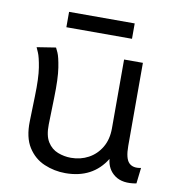

<svg xmlns="http://www.w3.org/2000/svg" viewBox="-78 -744 756 824"><g transform="rotate(10 300.0 -332.0)"><path d="M261 11Q212.5 11 168.5 -7.8Q124.5 -26.5 97.5 -69Q70.5 -111.5 72.5 -182.5L75.5 -291Q78 -371 70.8 -415.8Q63.5 -460.5 55.2 -479.2Q47 -498 46 -500L128.5 -513Q130 -510.5 138 -493Q146 -475.5 153.2 -429.8Q160.5 -384 158 -297.5L155 -182.5Q154 -133.5 171 -106.5Q188 -79.5 215.8 -68.8Q243.5 -58 273.5 -58Q315 -58 349.2 -76.5Q383.5 -95 404.2 -129.8Q425 -164.5 425 -213.5V-513H507V-151Q507 -96.5 525 -78.2Q543 -60 577.5 -67.5L569.5 1.5Q510.5 12.5 476.2 -12Q442 -36.5 437.5 -82Q380 11 261 11ZM157 -606.5V-673.5H443V-606.5Z"/></g></svg>

Font: Mooli
Style: Regular
Weight: 400
Designer: Vernon Adams
Foundry: Vernon Adams
Version: Version 1.000; ttfautohint (v1.8.4.7-5d5b);gftools[0.9.33]